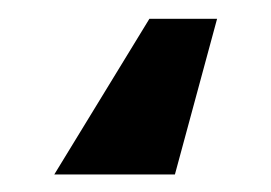

<svg xmlns="http://www.w3.org/2000/svg" viewBox="-20 23 295 209"><path d="M216.3 43.5 170.4 212.9H39.1L142.6 43.5Z"/></svg>

Font: RobotoDEMO
Style: Regular
Weight: 400
Designer: Christian Robertson
Foundry: Google
Version: Version 2.136